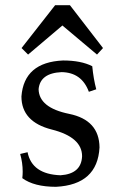

<svg xmlns="http://www.w3.org/2000/svg" viewBox="-20 -718 446 748"><path d="M198.2 9.8Q112.8 9.8 66.9 -23.9Q68.4 -36.1 68.4 -49.3Q68.4 -84 58.6 -118.2L87.4 -125Q104.5 -39.1 215.8 -35.2Q296.9 -40.5 299.8 -109.4Q299.8 -183.6 181.6 -213.4Q63.5 -243.2 63.5 -342.3Q73.7 -475.6 225.6 -482.4Q295.9 -482.4 339.4 -460Q344.2 -410.6 355 -370.1L326.2 -360.4Q298.3 -436 219.7 -437Q136.2 -433.1 130.4 -370.6Q131.8 -298.3 249.3 -274.4Q366.7 -250.5 367.7 -143.6Q359.9 1.5 198.2 9.8ZM357.9 -505.4 223.1 -618.7 89.4 -505.4 64 -530.8 194.8 -697.8H252.4L381.3 -530.8Z"/></svg>

Font: Almanac
Style: Regular
Weight: 400
Designer: Eden's Almanac
Version: Version 3.501;March 28, 2021;FontCreator 13.0.0.2683 64-bit